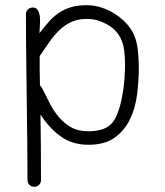

<svg xmlns="http://www.w3.org/2000/svg" viewBox="-20 -543 635 740"><path d="M515 -285Q515 -234 508.5 -180.5Q502 -127 481 -83.5Q460 -40 422 -12.5Q384 15 321 15Q258 15 213 -18Q168 -51 136 -102Q137 -39 137.5 24.5Q138 88 138 151Q138 162 130.5 169.5Q123 177 112 177Q101 177 93.5 169.5Q86 162 86 151L85 0Q84 -124 82 -244Q80 -364 80 -488Q80 -499 87.5 -506.5Q95 -514 106 -514Q121 -514 127 -502Q133 -490 134 -474Q135 -458 133.5 -441Q132 -424 132 -415Q151 -440 169.5 -460.5Q188 -481 208.5 -494.5Q229 -508 254.5 -515.5Q280 -523 315 -523Q341 -523 367.5 -515Q394 -507 418 -492.5Q442 -478 461.5 -458.5Q481 -439 493 -416Q507 -388 511 -351.5Q515 -315 515 -285ZM462 -292Q462 -323 458.5 -349.5Q455 -376 444 -397.5Q433 -419 413 -435.5Q393 -452 360 -463Q340 -470 314 -470Q279 -470 253 -457.5Q227 -445 206.5 -424.5Q186 -404 168.5 -378.5Q151 -353 133 -327V-270Q133 -243 134 -214Q141 -207 142 -204Q157 -174 172 -144.5Q187 -115 207.5 -91Q228 -67 255 -52Q282 -37 321 -37Q343 -37 365 -42Q387 -47 404 -61Q421 -75 432.5 -105Q444 -135 450.5 -169.5Q457 -204 459.5 -237.5Q462 -271 462 -292Z"/></svg>

Font: Wynona
Style: Regular
Weight: 400
Italic angle: -12°
Designer: Kanati
Foundry: Kanati and Michael Everson
Version: Version 2.000